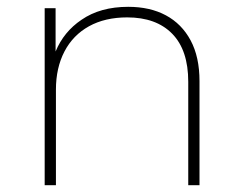

<svg xmlns="http://www.w3.org/2000/svg" viewBox="-20 -543 710 563"><path d="M111 0V-519H143V-392Q167 -450 219 -485Q274 -523 356 -523Q420 -523 466.5 -498Q513 -473 539 -424.5Q565 -376 565 -305V0H532V-303Q532 -396 485 -444Q438 -492 353 -492Q288 -492 241 -466Q194 -440 169 -392Q144 -344 144 -280V0Z"/></svg>

Font: Montserrat Thin ExtraLight
Style: Regular
Weight: 250
Version: Version 9.000